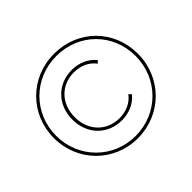

<svg xmlns="http://www.w3.org/2000/svg" viewBox="-157 -919 1138 1138"><g transform="rotate(-45 412.0 -350.0)"><path d="M411 -16C223 -16 78 -164 78 -350C78 -536 223 -684 413 -684C603 -684 746 -540 746 -352C746 -164 599 -16 411 -16ZM419 -139C479 -139 534 -162 570 -207L555 -222C523 -179 473 -158 418 -158C312 -158 234 -236 234 -350C234 -464 312 -542 418 -542C473 -542 523 -521 555 -478L570 -493C534 -538 479 -561 419 -561C301 -561 214 -474 214 -350C214 -226 301 -139 419 -139ZM411 3C610 3 765 -153 765 -352C765 -551 614 -703 413 -703C212 -703 59 -547 59 -350C59 -153 212 3 411 3Z"/></g></svg>

Font: Montserrat-Alt1 Thin
Style: Regular
Weight: 100
Designer: Differentunic
Foundry: Differentunic
Version: Version 7.222